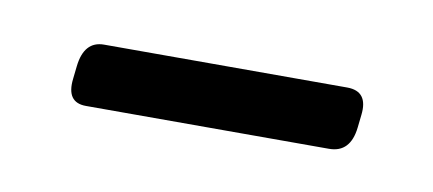

<svg xmlns="http://www.w3.org/2000/svg" viewBox="-25 -332 300 133"><g transform="rotate(10 125.0 -265.0)"><path d="M37 -243Q23 -243 25 -260L26 -269Q28 -287 42 -287H213Q228 -287 226 -270L225 -261Q223 -243 208 -243Z"/></g></svg>

Font: Asap Condensed Condensed ExtraLight
Style: Italic
Weight: 200
Width: 3
Italic angle: -6°
Designer: Pablo Cosgaya
Foundry: Omnibus-Type
Version: Version 3.001; ttfautohint (v1.8.4.7-5d5b)